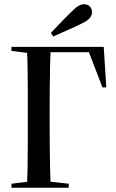

<svg xmlns="http://www.w3.org/2000/svg" viewBox="-20 -885 548 905"><path d="M107 0Q109 -40 110 -93Q111 -146 111 -203.5Q111 -261 111 -313V-357Q111 -409 111 -465Q111 -521 110 -572.5Q109 -624 107 -664H219Q217 -624 216 -572Q215 -520 214.5 -464.5Q214 -409 214 -357V-313Q214 -261 214.5 -203.5Q215 -146 216 -93Q217 -40 219 0ZM155 -639V-664H469L481 -473H463L394 -652L431 -639ZM34 0V-19L138 -32H186L304 -19V0ZM34 -645V-664H186V-632H138ZM220 -730Q241 -752 263 -775.5Q285 -799 315 -828Q336 -849 349.5 -857Q363 -865 376 -865Q394 -865 404 -853.5Q414 -842 414 -827Q414 -814 404 -801Q394 -788 365 -774Q335 -759 302.5 -745Q270 -731 231 -713Z"/></svg>

Font: Source Serif 4 60pt SemiBold
Style: Regular
Weight: 600
Version: Version 4.004;hotconv 1.0.116;makeotfexe 2.5.65601